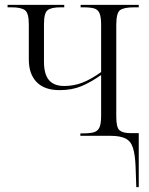

<svg xmlns="http://www.w3.org/2000/svg" viewBox="-20 -556 612 786"><path d="M535 125Q533 76 524 48.5Q515 21 493 10.5Q471 0 432 0H309V-10H320Q348 -10 364 -14.5Q380 -19 387 -34Q394 -49 394 -82V-249Q353 -220 314 -203.5Q275 -187 224 -187Q162 -187 130 -220Q98 -253 98 -312V-456Q98 -502 82.5 -514Q67 -526 28 -526H11V-536H243V-526H228Q190 -526 175 -514.5Q160 -503 160 -457V-304Q160 -252 180.5 -228Q201 -204 243 -204Q282 -204 317 -217.5Q352 -231 394 -261V-454Q394 -486 387.5 -501.5Q381 -517 365.5 -521.5Q350 -526 322 -526H310V-536H548V-526H529Q487 -526 471.5 -514.5Q456 -503 456 -454V-78Q456 -34 469.5 -22.5Q483 -11 514 -11H548V210H538Z"/></svg>

Font: Noto Serif Display SemiCondensed Light
Style: Regular
Weight: 300
Width: 4
Designer: Monotype Design Team
Foundry: Monotype Imaging Inc.
Version: Version 2.009